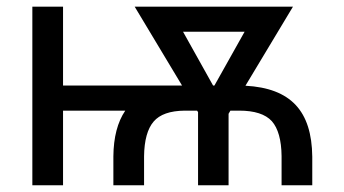

<svg xmlns="http://www.w3.org/2000/svg" viewBox="-20 -548 1017 568"><path d="M406.2 0V-85.4C406.7 -133.3 416.5 -167.5 434.6 -188.5C452.6 -209.5 482.9 -220.2 526.4 -220.7H563L565.9 -216.3V0H656.2V-211.4L661.6 -220.7H687.5C732.9 -220.7 765.1 -210.4 784.2 -189.5C802.7 -168.5 812.5 -133.8 813 -86.4V0H903.8V-84.5C902.3 -219.7 840.3 -287.1 706.1 -294.4L846.7 -528.3H378.4L518.6 -294.9H166.5V-528.3H75.7V0H166.5V-220.7H350.6C327.6 -187 315.9 -141.6 315.4 -85.4V0ZM521.5 -454.1H703.6L614.3 -294.9H610.4Z"/></svg>

Font: Roboto
Style: Regular
Weight: 400
Designer: Google
Version: Version 2.137; 2017